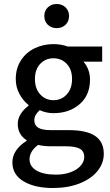

<svg xmlns="http://www.w3.org/2000/svg" viewBox="-20 -722 553 962"><path d="M42 0ZM42 91Q42 60 60.5 32.5Q79 5 113 -16V-20Q69 -48 69 -101Q69 -128 84.5 -152Q100 -176 123 -192V-196Q96 -217 77.5 -251Q59 -285 59 -326Q59 -379 84.5 -419Q110 -459 153.5 -480Q197 -501 248 -501Q286 -501 319 -489H492V-413H398Q413 -397 422 -373.5Q431 -350 431 -323Q431 -245 379 -200Q327 -155 248 -155Q212 -155 179 -170Q166 -158 159 -146.5Q152 -135 152 -118Q152 -95 171 -82.5Q190 -70 234 -70H325Q413 -70 456.5 -41Q500 -12 500 49Q500 96 468.5 135Q437 174 379 197Q321 220 245 220Q154 220 98 186.5Q42 153 42 91ZM341 -326Q341 -374 314.5 -402Q288 -430 248 -430Q208 -430 181.5 -402Q155 -374 155 -326Q155 -278 181.5 -249Q208 -220 248 -220Q288 -220 314.5 -249Q341 -278 341 -326ZM402 65Q402 35 379.5 23Q357 11 311 11H236Q199 11 171 4Q128 36 128 76Q128 112 163 132.5Q198 153 260 153Q301 153 333.5 141Q366 129 384 108.5Q402 88 402 65ZM202 -642Q202 -668 219.5 -685Q237 -702 264 -702Q291 -702 308.5 -685Q326 -668 326 -642Q326 -615 308.5 -598Q291 -581 264 -581Q237 -581 219.5 -598Q202 -615 202 -642Z"/></svg>

Font: Assistant SemiBold
Style: Regular
Weight: 600
Designer: Hebrew By Ben Nathan, Latin by Paul Hunt
Version: Version 2.001; ttfautohint (v1.6)